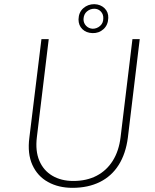

<svg xmlns="http://www.w3.org/2000/svg" viewBox="-20 -894 746 922"><path d="M157 -235Q149 -169 169 -122Q189 -75 231.5 -50Q274 -25 332 -25Q396 -25 444 -50Q492 -75 521.5 -122Q551 -169 559 -235L616 -706H651L594 -233Q584 -156 550 -102Q516 -48 459.5 -20Q403 8 328 8Q261 8 210.5 -20Q160 -48 135.5 -102Q111 -156 121 -233L179 -706H214ZM357 -801Q358 -835 380 -854.5Q402 -874 433 -874Q463 -873 482 -854.5Q501 -836 500 -808Q499 -774 477 -754Q455 -734 424 -735Q394 -736 375.5 -754Q357 -772 357 -801ZM381 -802Q381 -783 393.5 -770Q406 -757 425 -756Q445 -756 460.5 -769.5Q476 -783 476 -805Q477 -825 464.5 -838.5Q452 -852 433 -852Q413 -852 397.5 -839Q382 -826 381 -802Z"/></svg>

Font: Josefin Sans ExtraLight
Style: Italic
Weight: 250
Italic angle: -7°
Designer: Santiago Orozco
Foundry: Typemade
Version: Version 2.000